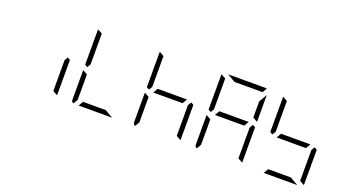

<svg xmlns="http://www.w3.org/2000/svg" viewBox="-74 -1693 4227 2386"><g transform="rotate(20 2040.0 -500.0)"><path d="M682 -515 717 -495V-41Q717 -32 715 -28L655 -62V-265V-469Z M977 -531 950 -485 915 -505V-959Q915 -968 917 -972L977 -938V-735ZM1348 -62 1455 0H1224H1012L1048 -62H1224ZM942 -2Q915 -12 915 -41V-433L977 -398V-265V-62Z M2216 -469H2040H1828L1864 -531H2040H2252ZM1793 -531 1766 -485 1731 -505V-959Q1731 -968 1733 -972L1793 -938V-735ZM2314 -515 2349 -495V-41Q2349 -32 2347 -28L2287 -62V-265V-469ZM1758 -2Q1731 -12 1731 -41V-433L1793 -398V-265V-62Z M3032 -469H2856H2644L2680 -531H2856H3068ZM2609 -531 2582 -485 2547 -505V-959Q2547 -968 2549 -972L2609 -938V-735ZM3130 -515 3165 -495V-41Q3165 -32 3163 -28L3103 -62V-265V-469ZM2574 -2Q2547 -12 2547 -41V-433L2609 -398V-265V-62ZM2732 -938 2625 -1000H2856H3124Q3134 -1000 3138 -998L3103 -938H2856ZM3103 -815 3165 -922V-567L3103 -602V-735Z M3848 -469H3672H3460L3496 -531H3672H3884ZM3425 -531 3398 -485 3363 -505V-959Q3363 -968 3365 -972L3425 -938V-735ZM3796 -62 3903 0H3672H3460L3496 -62H3672ZM3946 -515 3981 -495V-41Q3981 -32 3979 -28L3919 -62V-265V-469Z"/></g></svg>

Font: DSEG7 Modern Mini
Style: Light
Weight: 300
Designer: Keshikan(Twitter:@keshinomi_88pro)
Version: Version 0.46